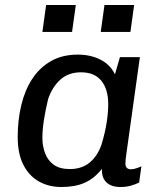

<svg xmlns="http://www.w3.org/2000/svg" viewBox="-20 -740 640 770"><path d="M226 10Q176 10 136.5 -12Q97 -34 74 -78.5Q51 -123 51 -191Q51 -259 65.5 -319Q80 -379 109.5 -424Q139 -469 184.5 -495Q230 -521 292 -521Q343 -521 382.5 -501Q422 -481 441 -442L461 -511H541L489 -139Q485 -113 484 -102Q483 -91 483 -83Q483 -72 489 -66.5Q495 -61 504 -61Q514 -61 525 -64.5Q536 -68 547 -73L538 -8Q522 0 503.5 5Q485 10 463 10Q426 10 406.5 -9Q387 -28 389 -63Q358 -24 319.5 -7Q281 10 226 10ZM260 -62Q308 -62 339.5 -88Q371 -114 387 -160Q402 -210 408 -250Q414 -290 414 -323Q414 -382 386.5 -416Q359 -450 305 -450Q255 -450 222.5 -421Q190 -392 173 -343Q162 -297 156 -258Q150 -219 150 -187Q150 -154 161 -125Q172 -96 196 -79Q220 -62 260 -62ZM150 -612 165 -720H284L269 -612ZM384 -612 399 -720H518L503 -612Z"/></svg>

Font: Chivo Mono
Style: Italic
Weight: 400
Italic angle: -8.05°
Monospace: yes
Version: Version 1.008